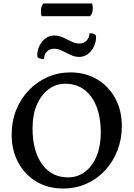

<svg xmlns="http://www.w3.org/2000/svg" viewBox="-20 -1071 767 1103"><path d="M343 12Q255 12 188.5 -28Q122 -68 84.5 -138Q47 -208 47 -297Q47 -374 73 -439Q99 -504 145.5 -552.5Q192 -601 253 -628Q314 -655 384 -655Q472 -655 538.5 -615Q605 -575 642.5 -505.5Q680 -436 680 -346Q680 -272 654.5 -206.5Q629 -141 583.5 -92Q538 -43 476.5 -15.5Q415 12 343 12ZM371 -52Q427 -52 469.5 -85Q512 -118 535.5 -175.5Q559 -233 559 -309Q559 -439 504.5 -514.5Q450 -590 355 -590Q302 -590 259.5 -558.5Q217 -527 192 -469.5Q167 -412 167 -334Q167 -204 221.5 -128Q276 -52 371 -52ZM289 -791Q266 -791 249.5 -774.5Q233 -758 233 -732Q194 -732 194 -752Q194 -783 207.5 -809.5Q221 -836 243 -851.5Q265 -867 291 -867Q318 -867 342.5 -855.5Q367 -844 390.5 -832.5Q414 -821 438 -821Q461 -821 477.5 -838Q494 -855 494 -880Q532 -880 532 -860Q532 -829 519 -802.5Q506 -776 484 -760Q462 -744 435 -744Q409 -744 384.5 -756Q360 -768 337 -779.5Q314 -791 289 -791ZM497 -978H219Q215 -986 215 -1004Q215 -1038 230 -1051H509Q510 -1047 511.5 -1040Q513 -1033 513 -1024Q513 -992 497 -978Z"/></svg>

Font: Petrona SemiBold
Style: Regular
Weight: 600
Designer: Ringo R. Seeber
Foundry: Ringo R. Seeber
Version: Version 2.001; ttfautohint (v1.8.3)